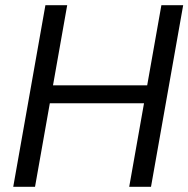

<svg xmlns="http://www.w3.org/2000/svg" viewBox="-20 -720 726 740"><path d="M478 0 602 -700H686L562 0ZM31 0 155 -700H239L115 0ZM156 -322 168 -391H568L556 -322Z"/></svg>

Font: DM Sans 9pt
Style: Italic
Weight: 400
Italic angle: -10°
Designer: Colophon Foundry, Jonny Pinhorn
Foundry: Colophon Foundry
Version: Version 4.004